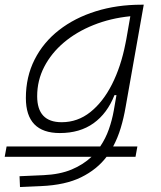

<svg xmlns="http://www.w3.org/2000/svg" viewBox="-63 -542 669 797"><path d="M-43.5 108.9 -35.6 65.9H353Q375.5 32.7 388.9 -5.4Q402.3 -43.5 409.2 -82.5L420.4 -147H412.1Q382.3 -71.3 325.4 -30.5Q268.6 10.3 185.5 10.3Q44.4 10.3 44.4 -135.3Q44.4 -223.1 80.6 -294.7Q116.7 -366.2 181.9 -417Q247.1 -467.8 334.5 -495.1Q421.9 -522.5 524.4 -522.5H533.7L458.5 -98.1Q450.7 -52.2 438.2 -11Q425.8 30.3 406.7 65.9H507.3L499.5 108.9H379.4Q339.4 161.6 273.9 193.8Q208.5 226.1 107.9 230.5L20 234.4L18.1 189.5L117.7 185.1Q185.5 182.1 234.4 161.6Q283.2 141.1 316.9 108.9ZM478 -474.6Q395.5 -466.3 325 -438Q254.4 -409.7 202.1 -365.5Q149.9 -321.3 120.6 -264.6Q91.3 -208 91.3 -142.6Q91.3 -34.7 192.9 -34.7Q259.3 -34.7 312 -76.7Q364.7 -118.7 401.9 -192.1Q439 -265.6 457.5 -359.9L461.4 -379.4Z"/></svg>

Font: Cascadia Code ExtraLight
Style: Italic
Weight: 200
Italic angle: -10°
Monospace: yes
Designer: Aaron Bell
Foundry: Saja Typeworks
Version: Version 2404.023; ttfautohint (v1.8.4)